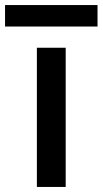

<svg xmlns="http://www.w3.org/2000/svg" viewBox="-71 -740 406 760"><path d="M315 -720V-635H-51V-720ZM189 -551V0H75V-551Z"/></svg>

Font: Fz Poppins Med
Style: Regular
Weight: 500
Designer: Ninad Kale (Devanagari), Jonny Pinhorn (Latin)
Foundry: Indian Type Foundry
Version: Vit hóa bi Vntype.Com & FontZin.Com